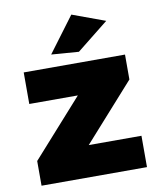

<svg xmlns="http://www.w3.org/2000/svg" viewBox="-86 -843 759 911"><g transform="rotate(-10 293.5 -387.5)"><path d="M50 -544V-392H284L40 -119V0H548V-151H294L538 -424V-544ZM320 -775 193 -605 325 -595 478 -717Z"/></g></svg>

Font: Argentum Sans ExtraBold
Style: Regular
Weight: 800
Designer: Julieta Ulanovsky
Foundry: Julieta Ulanovsky
Version: Version 5.001;February 15, 2019;FontCreator 11.5.0.2425 64-b